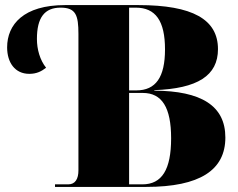

<svg xmlns="http://www.w3.org/2000/svg" viewBox="-20 -734 935 754"><path d="M196 0H554C765 0 865 -66 865 -194C865 -319 770 -377 586 -378V-380C756 -386 836 -437 836 -541C836 -658 736 -714 524 -714H235C73 -714 8 -638 8 -548C8 -488 39 -444 95 -444C124 -444 143 -454 161 -468C137 -498 125 -540 125 -581C125 -665 155 -704 218 -704C278 -704 288 -674 288 -601V-65C288 -32 276 -10 248 -10H196ZM515 -379H487V-704H513C591 -704 628 -652 628 -540C628 -431 592 -379 515 -379ZM539 -10H487V-369H541C616 -369 652 -312 652 -191C652 -68 616 -10 539 -10Z"/></svg>

Font: Noto Serif Display Black
Style: Regular
Weight: 900
Designer: Monotype Design Team
Foundry: Monotype Imaging Inc.
Version: Version 2.009